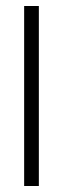

<svg xmlns="http://www.w3.org/2000/svg" viewBox="-20 -620 210 640"><path d="M60.5 0V-600H109.5V0Z"/></svg>

Font: Big Shoulders Stencil Text ExtraLight
Style: Regular
Weight: 250
Version: Version 2.001